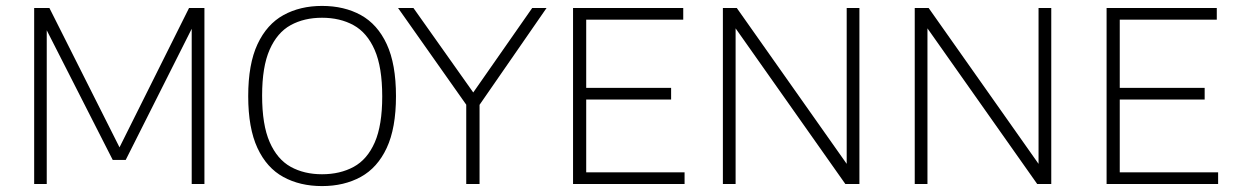

<svg xmlns="http://www.w3.org/2000/svg" viewBox="-20 -622 4174 649"><path d="M95.5 0V-595H147L391 -110H377L619 -595H671V0H628V-556.5H644L405 -81.5H361L119.5 -556H138V0Z M1068.5 7Q994 7 937.8 -23.8Q881.5 -54.5 850.2 -121.8Q819 -189 819 -297Q819 -405.5 850.5 -472.8Q882 -540 938.2 -571Q994.5 -602 1068.5 -602Q1143.5 -602 1199.8 -571Q1256 -540 1287.2 -472.8Q1318.5 -405.5 1318.5 -297Q1318.5 -189 1287.2 -122Q1256 -55 1199.5 -24Q1143 7 1068.5 7ZM1068.5 -33Q1129.5 -33 1175.5 -58Q1221.5 -83 1246.8 -140.8Q1272 -198.5 1272 -296Q1272 -395 1246.5 -453.2Q1221 -511.5 1175.2 -536.8Q1129.5 -562 1068.5 -562Q1008 -562 962.5 -537Q917 -512 891.5 -454.2Q866 -396.5 866 -299Q866 -200 891.5 -141.8Q917 -83.5 962.5 -58.2Q1008 -33 1068.5 -33Z M1556 0V-287.5L1567 -252.5L1325.5 -595H1377.5L1588.5 -297H1571L1779 -595H1827.5L1590.5 -252.5L1601 -287.5V0Z M1917 0V-595H2289.5V-555.5H1961.5V-39.5H2294V0ZM1947 -285.5V-325H2248.5V-285.5Z M2423.5 0V-595H2470.5L2855.5 -49H2842V-595H2885V0H2837.5L2452.5 -546H2466.5V0Z M3072 0V-595H3119L3504 -49H3490.5V-595H3533.5V0H3486L3101 -546H3115V0Z M3720.5 0V-595H4093V-555.5H3765V-39.5H4097.5V0ZM3750.5 -285.5V-325H4052V-285.5Z"/></svg>

Font: Encode Sans SC Condensed Thin ExtraLight
Style: Regular
Weight: 250
Version: Version 3.002